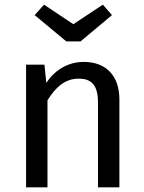

<svg xmlns="http://www.w3.org/2000/svg" viewBox="-20 -805 619 825"><path d="M340 -539C271 -539 215 -503 179 -449L171 -527H92V0H184V-374C219 -430 259 -467 318 -467C369 -467 401 -444 401 -365V0H493V-378C493 -478 437 -539 340 -539ZM326 -627 461 -740 422 -785 295 -701 169 -785 129 -740 265 -627Z"/></svg>

Font: Fira Math
Style: Regular
Weight: 400
Designer: Xiangdong Zeng
Foundry: Xiangdong Zeng
Version: Version 0.3.4